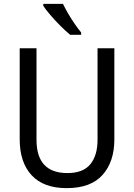

<svg xmlns="http://www.w3.org/2000/svg" viewBox="-20 -964 694 994"><path d="M572 -242Q572 -127 511 -58.5Q450 10 325 10Q206 10 144 -56.5Q82 -123 82 -243V-714H169V-240Q169 -68 329 -68Q410 -68 447.5 -113.5Q485 -159 485 -241V-714H572ZM306 -944Q317 -921 333 -893.5Q349 -866 367 -840Q385 -814 400 -796V-784H343Q321 -802 293 -830Q265 -858 240.5 -886.5Q216 -915 204 -934V-944Z"/></svg>

Font: Noto Sans Telugu SemiCondensed
Style: Regular
Weight: 400
Width: 4
Designer: Jelle Bosma - Monotype Design Team
Foundry: Monotype Imaging Inc.
Version: Version 2.005; ttfautohint (v1.8.4.7-5d5b)